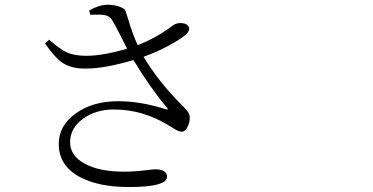

<svg xmlns="http://www.w3.org/2000/svg" viewBox="-20 -752 1540 793"><path d="M512.7 20.5Q387.7 20.5 310.5 -20.5Q222.7 -67.4 222.7 -157.2Q222.7 -233.4 293 -283.7Q363.3 -334 467.8 -334Q560.5 -334 665 -300.8Q678.7 -297.9 669.9 -306.6Q601.6 -387.7 531.2 -503.9Q411.1 -468.8 335.9 -468.8Q274.4 -467.8 237.3 -493.2Q207 -513.7 166 -572.3L182.6 -587.9Q228.5 -548.8 252.9 -537.1Q285.2 -521.5 335.9 -521.5Q404.3 -521.5 504.9 -550.8Q496.1 -567.4 480.5 -599.6Q455.1 -650.4 442.4 -669.9Q432.6 -685.5 413.1 -689.5Q400.4 -692.4 361.3 -691.4Q355.5 -691.4 352.5 -691.4L348.6 -709Q389.6 -732.4 424.8 -732.4Q451.2 -732.4 472.7 -724.6Q496.1 -716.8 499 -705.1Q502 -697.3 506.8 -680.7Q528.3 -608.4 548.8 -565.4Q621.1 -593.8 678.7 -635.7Q695.3 -648.4 703.1 -652.3Q716.8 -658.2 733.4 -656.2Q750 -654.3 756.8 -645.5Q763.7 -637.7 760.3 -627.4Q756.8 -617.2 747.1 -608.4Q723.6 -588.9 678.7 -564.5Q627.9 -537.1 573.2 -517.6Q633.8 -415 733.4 -315.4Q751 -297.9 755.9 -290Q762.7 -280.3 763.7 -269.5Q764.6 -248 754.9 -228.5Q745.1 -208 730.5 -208Q716.8 -208 692.4 -224.6Q679.7 -232.4 672.9 -236.3Q567.4 -299.8 450.2 -299.8Q374 -299.8 321.8 -260.7Q269.5 -221.7 269.5 -165Q269.5 -109.4 328.1 -77.1Q387.7 -43 492.2 -43Q533.2 -43 582 -48.8Q610.4 -52.7 623 -52.7Q644.5 -52.7 657.2 -44.9Q669.9 -37.1 669.9 -22.5Q669.9 20.5 512.7 20.5Z"/></svg>

Font: Bpmf GenRyu Min R
Style: R
Weight: 400
Foundry: But Ko
Version: Version 1.320